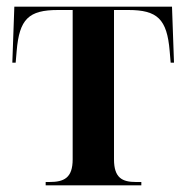

<svg xmlns="http://www.w3.org/2000/svg" viewBox="-20 -556 559 576"><path d="M117 0H404V-10H388C347 -10 322 -22 322 -78V-526H365C452 -526 481 -499 489 -403L492 -368H502L496 -536H23L17 -368H27L30 -403C38 -499 66 -526 154 -526H198V-78C198 -22 172 -10 128 -10H117Z"/></svg>

Font: Noto Serif Display SemiCondensed SemiBold
Style: Regular
Weight: 600
Width: 4
Designer: Monotype Design Team
Foundry: Monotype Imaging Inc.
Version: Version 2.009